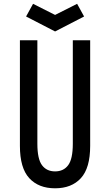

<svg xmlns="http://www.w3.org/2000/svg" viewBox="-20 -992 586 1021"><path d="M272.9 9.3Q185.1 9.3 135.5 -44.7Q85.9 -98.6 85.9 -216.3V-777.8H178.7V-227.5Q178.7 -146.5 203.4 -113.5Q228 -80.6 272.9 -80.6Q317.9 -80.6 342.5 -113.5Q367.2 -146.5 367.2 -227.5V-777.8H459.5V-216.3Q459.5 -98.6 410.2 -44.7Q360.8 9.3 272.9 9.3ZM272.9 -824.7 118.7 -904.3 155.8 -971.7 272.9 -912.6 390.1 -971.7 427.2 -904.3Z"/></svg>

Font: Voltaire
Style: Regular
Weight: 400
Designer: Yvonne Schüttler, Eben Sorkin, Emma Marichal
Foundry: Sorkin Type Co.
Version: Version 1.010; ttfautohint (v1.8.4.7-5d5b)